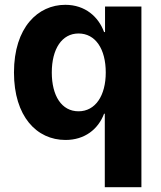

<svg xmlns="http://www.w3.org/2000/svg" viewBox="-20 -573 669 797"><path d="M567 204V-546H416V-440H412C389 -503 334 -553 251 -553C138 -553 38 -460 38 -272C38 -90 132 8 252 8C332 8 388 -37 412 -101H415V204ZM195 -272C195 -370 237 -434 306 -434C376 -434 419 -370 419 -272C419 -176 376 -111 306 -111C236 -111 195 -175 195 -272Z"/></svg>

Font: Wafeq
Style: Bold
Weight: 700
Designer: Rasmus Andersson & Azza Alameddine
Foundry: Google & TypeTogether
Version: Version 3.000;FEAKit 1.0